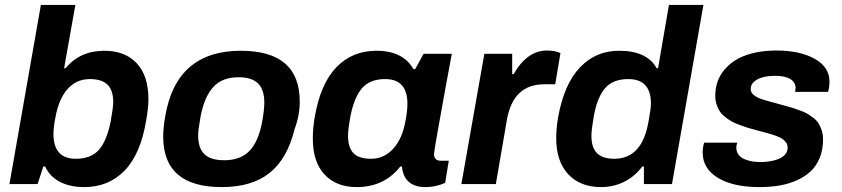

<svg xmlns="http://www.w3.org/2000/svg" viewBox="-20 -743 3398 775"><path d="M319.8 12.2Q263.7 12.2 222.7 -8.5Q181.6 -29.3 162.1 -70.8H154.8L131.8 0H18.1L145 -723.1H284.2L238.8 -467.8H245.1Q302.2 -538.1 401.9 -538.1Q484.4 -538.1 531.7 -487.8Q579.1 -437.5 579.1 -342.8Q579.1 -306.6 569.8 -255.9Q547.4 -120.6 482.7 -54.2Q418 12.2 319.8 12.2ZM286.1 -102.1Q347.2 -102.1 379.2 -138.2Q411.1 -174.3 426.8 -252.9Q437 -309.6 437 -331.1Q437 -377.9 414.3 -400.9Q391.6 -423.8 342.8 -423.8Q288.6 -423.8 252.9 -383.8Q217.3 -343.8 204.1 -271Q195.8 -228.5 195.8 -202.1Q195.8 -102.1 286.1 -102.1Z M875 12.2Q638.7 12.2 638.7 -191.9Q638.7 -226.6 647 -273.9Q691.9 -538.1 952.1 -538.1Q1189.9 -538.1 1189.9 -333Q1189.9 -277.3 1168.9 -221.2Q1139.6 -101.6 1067.9 -44.7Q996.1 12.2 875 12.2ZM884.8 -96.2Q950.7 -96.2 987.1 -134Q1023.4 -171.9 1038.1 -251Q1046.9 -299.3 1046.9 -329.1Q1046.9 -380.4 1022 -405.8Q997.1 -431.2 942.9 -431.2Q877.4 -431.2 841.6 -392.6Q805.7 -354 790 -274.9Q779.8 -218.8 779.8 -196.8Q779.8 -145.5 804.9 -120.8Q830.1 -96.2 884.8 -96.2Z M1419.9 12.2Q1337.4 12.2 1290 -38.6Q1242.7 -89.4 1242.7 -183.1Q1242.7 -226.6 1250.5 -271Q1273.9 -405.8 1338.1 -471.9Q1402.3 -538.1 1499.5 -538.1Q1606.9 -538.1 1648.9 -463.9H1655.8L1689.9 -525.9H1803.7L1779.8 -397Q1731.9 -135.3 1731.9 -121.1Q1731.9 -94.2 1759.8 -94.2H1791.5L1776.9 -4.9Q1739.3 12.2 1696.8 12.2Q1639.6 12.2 1615.7 -25.9Q1604 -47.4 1602.5 -70.8H1595.7Q1530.8 12.2 1419.9 12.2ZM1477.5 -102.1Q1530.3 -102.1 1567.1 -142.6Q1604 -183.1 1616.7 -254.9Q1624.5 -294.9 1624.5 -324.2Q1624.5 -423.8 1534.7 -423.8Q1474.1 -423.8 1442.1 -387.9Q1410.2 -352.1 1394.5 -273.9Q1384.8 -220.2 1384.8 -194.8Q1384.8 -147.5 1406.7 -124.8Q1428.7 -102.1 1477.5 -102.1Z M1842.3 0 1935.1 -525.9H2047.4V-443.8H2053.2Q2107.9 -539.1 2188 -539.1Q2219.2 -539.1 2242.2 -528.8L2221.2 -402.8H2177.2Q2051.8 -402.8 2026.4 -261.2L1981.4 0Z M2406.2 12.2Q2321.8 12.2 2273.4 -40Q2225.1 -92.3 2225.1 -184.1Q2225.1 -226.1 2233.4 -272.9Q2257.8 -405.3 2321.8 -471.7Q2385.7 -538.1 2478.5 -538.1Q2591.8 -538.1 2630.4 -467.8H2636.2L2680.2 -723.1H2819.3L2692.4 0H2579.1V-70.8H2572.3Q2541.5 -29.8 2498.5 -8.8Q2455.6 12.2 2406.2 12.2ZM2459.5 -102.1Q2572.8 -102.1 2598.1 -254.9Q2607.4 -303.7 2607.4 -325.2Q2607.4 -423.8 2516.1 -423.8Q2455.6 -423.8 2423.8 -388.7Q2392.1 -353.5 2377.4 -277.8Q2367.2 -218.8 2367.2 -194.8Q2367.2 -147.9 2389.6 -125Q2412.1 -102.1 2459.5 -102.1Z M3045.4 12.2Q2939.5 12.2 2877.9 -25.1Q2816.4 -62.5 2816.4 -127Q2816.4 -149.4 2822.3 -167H2956.1Q2952.1 -157.7 2952.1 -147.9Q2952.1 -117.7 2979.5 -103.3Q3006.8 -88.9 3049.3 -88.9Q3069.3 -88.9 3087.6 -91.8Q3106 -94.7 3122.6 -101.3Q3139.2 -107.9 3149.2 -119.6Q3159.2 -131.3 3159.2 -147Q3159.2 -153.8 3157.2 -159.7Q3155.3 -165.5 3150.6 -170.7Q3146 -175.8 3141.4 -179.9Q3136.7 -184.1 3127.9 -188Q3119.1 -191.9 3112.5 -194.6Q3106 -197.3 3094.2 -200.7Q3082.5 -204.1 3075.2 -206.3Q3067.9 -208.5 3053.7 -212.2Q3039.6 -215.8 3032.2 -217.8Q3011.7 -223.1 2998.3 -227.3Q2984.9 -231.4 2965.8 -238.5Q2946.8 -245.6 2934.3 -252.4Q2921.9 -259.3 2908 -270Q2894 -280.8 2886 -292.7Q2877.9 -304.7 2872.6 -320.8Q2867.2 -336.9 2867.2 -356Q2867.2 -415 2900.6 -457.3Q2934.1 -499.5 2988.8 -519.3Q3043.5 -539.1 3114.3 -539.1Q3209 -539.1 3268.6 -505.6Q3328.1 -472.2 3328.1 -414.1Q3328.1 -389.6 3322.3 -372.1H3189.5Q3191.4 -383.8 3191.4 -387.2Q3191.4 -411.1 3169.9 -424.1Q3148.4 -437 3108.4 -437Q3063.5 -437 3036.9 -422.4Q3010.3 -407.7 3010.3 -384.8Q3010.3 -377 3013.2 -370.6Q3016.1 -364.3 3022.9 -359.1Q3029.8 -354 3036.9 -350.1Q3043.9 -346.2 3056.2 -342.3Q3068.4 -338.4 3077.6 -335.7Q3086.9 -333 3102.8 -328.9Q3118.7 -324.7 3128.4 -321.8Q3133.3 -320.3 3142.6 -317.9Q3164.6 -312 3175.8 -308.6Q3187 -305.2 3206.8 -298.1Q3226.6 -291 3237.5 -284.7Q3248.5 -278.3 3262.7 -267.6Q3276.9 -256.8 3284.2 -244.9Q3291.5 -232.9 3296.9 -216.3Q3302.2 -199.7 3302.2 -180.2Q3302.2 -138.7 3288.6 -105.5Q3274.9 -72.3 3251.2 -50.5Q3227.5 -28.8 3194.6 -14.4Q3161.6 0 3124.8 6.1Q3087.9 12.2 3045.4 12.2Z"/></svg>

Font: Archivo
Style: Bold Italic
Weight: 700
Italic angle: -10°
Designer: Hector Gatti
Foundry: Omnibus-Type
Version: Version 2.001